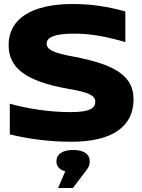

<svg xmlns="http://www.w3.org/2000/svg" viewBox="-20 -699 710 959"><path d="M606 -489V-642C513 -667 435 -679 343 -679C138 -679 23 -605 23 -474C23 -361 106 -293 323 -255C423 -238 456 -222 456 -191C456 -162 436 -139 333 -139C224 -139 114 -157 29 -181V-28C129 -3 236 9 337 9C544 9 647 -69 647 -203C647 -316 563 -376 343 -417C246 -435 213 -451 213 -482C213 -509 245 -531 349 -531C430 -531 504 -518 606 -489ZM262 108C262 132 278 149 306 157L270 240H344L411 152C426 133 428 121 428 107V105C428 72 399 50 346 50C291 50 262 72 262 106Z"/></svg>

Font: LT Wave Black
Style: Regular
Weight: 900
Designer: Daniel Lyons
Version: Version 2.5 (Glyphs App)